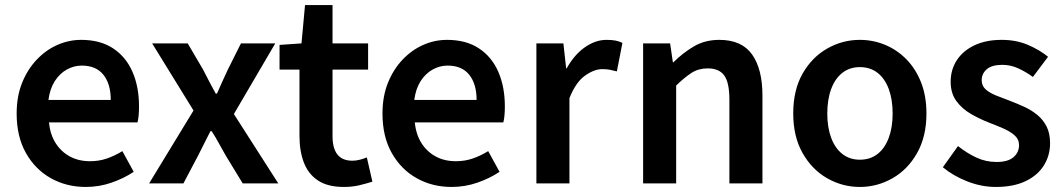

<svg xmlns="http://www.w3.org/2000/svg" viewBox="-20 -727 4216 761"><path d="M320 14Q243 14 181 -21Q119 -56 82.5 -121Q46 -186 46 -277Q46 -345 67.5 -398.5Q89 -452 125.5 -490.5Q162 -529 207.5 -549Q253 -569 302 -569Q377 -569 428 -535.5Q479 -502 505 -442.5Q531 -383 531 -305Q531 -286 529.5 -269.5Q528 -253 525 -242H174Q179 -193 201 -159Q223 -125 257.5 -106.5Q292 -88 337 -88Q372 -88 403 -98.5Q434 -109 465 -128L510 -46Q471 -20 422 -3Q373 14 320 14ZM172 -331H419Q419 -394 390 -430.5Q361 -467 304 -467Q273 -467 245 -451.5Q217 -436 197.5 -406Q178 -376 172 -331Z M571 0 747 -289 583 -555H724L785 -451Q797 -427 809.5 -403.5Q822 -380 835 -356H840Q850 -380 861 -403.5Q872 -427 883 -451L935 -555H1071L907 -275L1083 0H942L875 -110Q861 -134 847.5 -159Q834 -184 819 -207H814Q802 -184 790 -159.5Q778 -135 765 -110L707 0Z M1343 14Q1279 14 1240.5 -11.5Q1202 -37 1184.5 -82.5Q1167 -128 1167 -188V-451H1088V-549L1175 -555L1189 -707H1298V-555H1439V-451H1298V-187Q1298 -139 1317.5 -114.5Q1337 -90 1377 -90Q1391 -90 1406.5 -94Q1422 -98 1434 -103L1456 -7Q1434 0 1405.5 7Q1377 14 1343 14Z M1770 14Q1693 14 1631 -21Q1569 -56 1532.5 -121Q1496 -186 1496 -277Q1496 -345 1517.5 -398.5Q1539 -452 1575.5 -490.5Q1612 -529 1657.5 -549Q1703 -569 1752 -569Q1827 -569 1878 -535.5Q1929 -502 1955 -442.5Q1981 -383 1981 -305Q1981 -286 1979.5 -269.5Q1978 -253 1975 -242H1624Q1629 -193 1651 -159Q1673 -125 1707.5 -106.5Q1742 -88 1787 -88Q1822 -88 1853 -98.5Q1884 -109 1915 -128L1960 -46Q1921 -20 1872 -3Q1823 14 1770 14ZM1622 -331H1869Q1869 -394 1840 -430.5Q1811 -467 1754 -467Q1723 -467 1695 -451.5Q1667 -436 1647.5 -406Q1628 -376 1622 -331Z M2106 0V-555H2213L2224 -456H2226Q2256 -510 2298 -539.5Q2340 -569 2384 -569Q2406 -569 2420.5 -566Q2435 -563 2447 -557L2425 -444Q2410 -448 2397.5 -450.5Q2385 -453 2367 -453Q2335 -453 2298.5 -427Q2262 -401 2237 -338V0Z M2529 0V-555H2636L2647 -480H2649Q2686 -517 2730 -543Q2774 -569 2831 -569Q2920 -569 2961 -511Q3002 -453 3002 -348V0H2871V-331Q2871 -400 2850.5 -428Q2830 -456 2785 -456Q2749 -456 2721.5 -438.5Q2694 -421 2660 -388V0Z M3388 14Q3319 14 3258.5 -20.5Q3198 -55 3161 -120.5Q3124 -186 3124 -277Q3124 -370 3161 -435Q3198 -500 3258.5 -534.5Q3319 -569 3388 -569Q3440 -569 3487.5 -549.5Q3535 -530 3572 -492.5Q3609 -455 3630.5 -401Q3652 -347 3652 -277Q3652 -186 3615 -120.5Q3578 -55 3517.5 -20.5Q3457 14 3388 14ZM3388 -94Q3429 -94 3458 -116.5Q3487 -139 3502.5 -180.5Q3518 -222 3518 -277Q3518 -333 3502.5 -374.5Q3487 -416 3458 -438.5Q3429 -461 3388 -461Q3348 -461 3319 -438.5Q3290 -416 3274.5 -374.5Q3259 -333 3259 -277Q3259 -222 3274.5 -180.5Q3290 -139 3319 -116.5Q3348 -94 3388 -94Z M3927 14Q3870 14 3814 -8Q3758 -30 3717 -64L3777 -148Q3814 -119 3851 -102Q3888 -85 3930 -85Q3975 -85 3997 -104Q4019 -123 4019 -152Q4019 -175 4001.5 -190.5Q3984 -206 3956.5 -218Q3929 -230 3900 -241Q3864 -255 3829 -275Q3794 -295 3771 -326Q3748 -357 3748 -403Q3748 -451 3772.5 -488.5Q3797 -526 3842.5 -547.5Q3888 -569 3950 -569Q4008 -569 4054.5 -549Q4101 -529 4134 -502L4074 -422Q4045 -443 4015 -456.5Q3985 -470 3953 -470Q3911 -470 3891 -452.5Q3871 -435 3871 -409Q3871 -387 3886.5 -373Q3902 -359 3928 -348.5Q3954 -338 3984 -327Q4013 -316 4041 -303Q4069 -290 4092 -271Q4115 -252 4128.5 -225Q4142 -198 4142 -159Q4142 -111 4117.5 -71.5Q4093 -32 4045 -9Q3997 14 3927 14Z"/></svg>

Font: Noto Sans KR SemiBold
Style: Regular
Weight: 600
Designer: Ryoko NISHIZUKA  (kana, bopomofo & ideographs); Paul D. Hunt (Latin, Greek & Cyrillic); Sandoll Communications , Soo-you
Foundry: Adobe
Version: Version 2.004-H2;hotconv 1.0.118;makeotfexe 2.5.65603